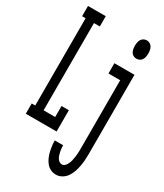

<svg xmlns="http://www.w3.org/2000/svg" viewBox="-233 -823 967 1134"><g transform="rotate(30 250.0 -256.0)"><path d="M16 0V-70H40V-665H16V-735H137V-665H97V-70H176V-145H226V0ZM419 -608Q408 -608 398 -613Q388 -618 382.5 -627.5Q377 -637 375 -648Q373 -659 373 -670Q373 -681 375 -692Q377 -703 382.5 -712.5Q388 -722 398 -727.5Q408 -733 419 -733Q430 -733 440 -727.5Q450 -722 455.5 -712.5Q461 -703 463 -692Q465 -681 465 -670Q465 -659 463 -648Q461 -637 455.5 -627.5Q450 -618 440 -613Q430 -608 419 -608ZM349 223Q330 223 313 215Q296 207 284 192.5Q272 178 264.5 161Q257 144 252.5 125.5Q248 107 245.5 88.5Q243 70 243 51H300Q300 62 301 72Q302 82 304 92Q306 102 309 112Q312 122 317 131Q322 140 330.5 146.5Q339 153 349 153Q362 153 371 143Q380 133 385 121Q390 109 392.5 96.5Q395 84 397 71.5Q399 59 399.5 46Q400 33 400 20V-450H320V-520H457V20Q457 41 455.5 62.5Q454 84 450 105Q446 126 439 146Q432 166 420 183.5Q408 201 389 212Q370 223 349 223Z"/></g></svg>

Font: Iosevka Curly Slab
Style: Regular
Weight: 400
Monospace: yes
Designer: Belleve Invis
Foundry: Belleve Invis
Version: Version 22.1.2; ttfautohint (v1.8.4)